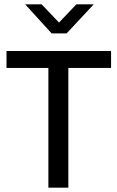

<svg xmlns="http://www.w3.org/2000/svg" viewBox="-20 -865 541 885"><path d="M492 -630V-552H295V0H203V-552H10V-630ZM96 -845H172L252 -761L332 -845H412L287 -711H218Z"/></svg>

Font: Ek Mukta
Style: Regular
Weight: 400
Designer: Girish Dalvi and Yashodeep Gholap
Foundry: Ek Type
Version: Version 2.538;PS 1.001;hotconv 16.6.51;makeotf.lib2.5.65220;